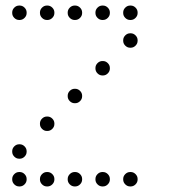

<svg xmlns="http://www.w3.org/2000/svg" viewBox="-20 -696 640 692"><path d="M49 -676Q39 -676 31.5 -668.5Q24 -661 24 -651V-649Q24 -639 31.5 -631.5Q39 -624 49 -624H51Q61 -624 68.5 -631.5Q76 -639 76 -649V-651Q76 -661 68.5 -668.5Q61 -676 51 -676ZM149 -676Q139 -676 131.5 -668.5Q124 -661 124 -651V-649Q124 -639 131.5 -631.5Q139 -624 149 -624H151Q161 -624 168.5 -631.5Q176 -639 176 -649V-651Q176 -661 168.5 -668.5Q161 -676 151 -676ZM249 -676Q239 -676 231.5 -668.5Q224 -661 224 -651V-649Q224 -639 231.5 -631.5Q239 -624 249 -624H251Q261 -624 268.5 -631.5Q276 -639 276 -649V-651Q276 -661 268.5 -668.5Q261 -676 251 -676ZM349 -676Q339 -676 331.5 -668.5Q324 -661 324 -651V-649Q324 -639 331.5 -631.5Q339 -624 349 -624H351Q361 -624 368.5 -631.5Q376 -639 376 -649V-651Q376 -661 368.5 -668.5Q361 -676 351 -676ZM449 -676Q439 -676 431.5 -668.5Q424 -661 424 -651V-649Q424 -639 431.5 -631.5Q439 -624 449 -624H451Q461 -624 468.5 -631.5Q476 -639 476 -649V-651Q476 -661 468.5 -668.5Q461 -676 451 -676ZM449 -576Q439 -576 431.5 -568.5Q424 -561 424 -551V-549Q424 -539 431.5 -531.5Q439 -524 449 -524H451Q461 -524 468.5 -531.5Q476 -539 476 -549V-551Q476 -561 468.5 -568.5Q461 -576 451 -576ZM349 -476Q339 -476 331.5 -468.5Q324 -461 324 -451V-449Q324 -439 331.5 -431.5Q339 -424 349 -424H351Q361 -424 368.5 -431.5Q376 -439 376 -449V-451Q376 -461 368.5 -468.5Q361 -476 351 -476ZM249 -376Q239 -376 231.5 -368.5Q224 -361 224 -351V-349Q224 -339 231.5 -331.5Q239 -324 249 -324H251Q261 -324 268.5 -331.5Q276 -339 276 -349V-351Q276 -361 268.5 -368.5Q261 -376 251 -376ZM149 -276Q139 -276 131.5 -268.5Q124 -261 124 -251V-249Q124 -239 131.5 -231.5Q139 -224 149 -224H151Q161 -224 168.5 -231.5Q176 -239 176 -249V-251Q176 -261 168.5 -268.5Q161 -276 151 -276ZM49 -176Q39 -176 31.5 -168.5Q24 -161 24 -151V-149Q24 -139 31.5 -131.5Q39 -124 49 -124H51Q61 -124 68.5 -131.5Q76 -139 76 -149V-151Q76 -161 68.5 -168.5Q61 -176 51 -176ZM49 -76Q39 -76 31.5 -68.5Q24 -61 24 -51V-49Q24 -39 31.5 -31.5Q39 -24 49 -24H51Q61 -24 68.5 -31.5Q76 -39 76 -49V-51Q76 -61 68.5 -68.5Q61 -76 51 -76ZM149 -76Q139 -76 131.5 -68.5Q124 -61 124 -51V-49Q124 -39 131.5 -31.5Q139 -24 149 -24H151Q161 -24 168.5 -31.5Q176 -39 176 -49V-51Q176 -61 168.5 -68.5Q161 -76 151 -76ZM249 -76Q239 -76 231.5 -68.5Q224 -61 224 -51V-49Q224 -39 231.5 -31.5Q239 -24 249 -24H251Q261 -24 268.5 -31.5Q276 -39 276 -49V-51Q276 -61 268.5 -68.5Q261 -76 251 -76ZM349 -76Q339 -76 331.5 -68.5Q324 -61 324 -51V-49Q324 -39 331.5 -31.5Q339 -24 349 -24H351Q361 -24 368.5 -31.5Q376 -39 376 -49V-51Q376 -61 368.5 -68.5Q361 -76 351 -76ZM449 -76Q439 -76 431.5 -68.5Q424 -61 424 -51V-49Q424 -39 431.5 -31.5Q439 -24 449 -24H451Q461 -24 468.5 -31.5Q476 -39 476 -49V-51Q476 -61 468.5 -68.5Q461 -76 451 -76Z"/></svg>

Font: Doto Rounded
Style: Regular
Weight: 400
Monospace: yes
Version: Version 1.000